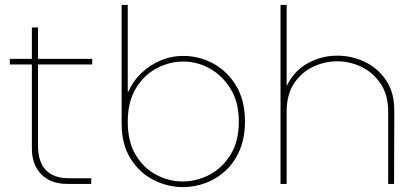

<svg xmlns="http://www.w3.org/2000/svg" viewBox="-20 -750 1713 783"><path d="M255 0Q187 0 148.5 -39Q110 -78 110 -145V-638H135V-155Q135 -91 166.5 -57Q198 -23 262 -23H352V0ZM20 -487V-510H356V-487Z M726 13Q664 13 606.5 -16Q549 -45 512.5 -103Q476 -161 476 -247V-730H501V-377H504Q522 -419 556 -451.5Q590 -484 634 -503Q678 -522 727 -522Q792 -522 849.5 -491Q907 -460 943 -400.5Q979 -341 979 -255Q979 -188 957.5 -137.5Q936 -87 899.5 -53.5Q863 -20 818 -3.5Q773 13 726 13ZM725 -10Q782 -10 834.5 -37.5Q887 -65 920.5 -119.5Q954 -174 954 -255Q954 -332 921 -386.5Q888 -441 836.5 -470Q785 -499 728 -499Q671 -499 619 -471.5Q567 -444 534 -389.5Q501 -335 501 -253Q501 -172 533.5 -118Q566 -64 617.5 -37Q669 -10 725 -10Z M1124 0V-730H1149V-399Q1178 -460 1234 -491.5Q1290 -523 1356 -523Q1414 -523 1467 -498Q1520 -473 1554 -423.5Q1588 -374 1588 -299L1587 0H1563V-295Q1563 -363 1532.5 -408.5Q1502 -454 1454.5 -477Q1407 -500 1355 -500Q1304 -500 1256.5 -477.5Q1209 -455 1179 -409.5Q1149 -364 1149 -295V0Z"/></svg>

Font: MuseoModerno SemiBold Thin
Style: Regular
Weight: 250
Version: Version 1.001